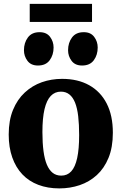

<svg xmlns="http://www.w3.org/2000/svg" viewBox="-20 -984 642 1014"><path d="M26 -273.5Q26 -348.5 48.8 -403.8Q71.5 -459 111 -495.5Q150.5 -532 201 -549.8Q251.5 -567.5 308 -567.5Q391 -567.5 451 -534Q511 -500.5 543.5 -437.2Q576 -374 576 -283Q576 -206 553.2 -150.5Q530.5 -95 491.2 -59.2Q452 -23.5 401 -6.2Q350 11 293.5 11Q232 11 182.5 -7.8Q133 -26.5 98.2 -63Q63.5 -99.5 44.8 -152.5Q26 -205.5 26 -273.5ZM303.5 -56.5Q335.5 -56.5 356.2 -79Q377 -101.5 387.5 -149Q398 -196.5 398 -270.5Q398 -327 393 -370Q388 -413 376.5 -441.8Q365 -470.5 346.5 -485.2Q328 -500 301.5 -500Q270 -500 248.2 -477.5Q226.5 -455 215.2 -407.8Q204 -360.5 204 -286Q204 -229 209.8 -186Q215.5 -143 227.5 -114.5Q239.5 -86 258.2 -71.2Q277 -56.5 303.5 -56.5ZM180 -638Q143.5 -638 125 -662.8Q106.5 -687.5 106.5 -718.5Q106.5 -758 127.2 -786Q148 -814 188.5 -814H189.5Q226 -814 244.5 -789.2Q263 -764.5 263 -733Q263 -694 242.5 -666Q222 -638 181 -638ZM413 -638Q376.5 -638 358 -662.8Q339.5 -687.5 339.5 -718.5Q339.5 -758 360.2 -786Q381 -814 422 -814H423Q459 -814 477.5 -789.2Q496 -764.5 496 -733Q496 -694 475.5 -666Q455 -638 414 -638ZM466 -963.5V-868H137V-963.5Z"/></svg>

Font: Merriweather 24pt Black
Style: Regular
Weight: 900
Designer: Eben Sorkin
Foundry: Eben Sorkin
Version: Version 2.100